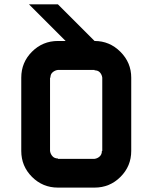

<svg xmlns="http://www.w3.org/2000/svg" viewBox="-20 -853 697 873"><path d="M410 -130.8Q423.3 -132.5 433.3 -141.7Q443.3 -150.8 443.3 -166.7H445V-500Q443.3 -513.3 434.6 -523.3Q425.8 -533.3 410 -533.3V-535H243.3Q230 -533.3 219.6 -524.6Q209.2 -515.8 209.2 -500H207.5V-166.7Q209.2 -153.3 218.3 -142.9Q227.5 -132.5 243.3 -132.5V-130.8ZM410 0H243.3Q174.2 0 125.4 -48.8Q76.7 -97.5 76.7 -166.7V-500Q76.7 -569.2 125.4 -617.9Q174.2 -666.7 243.3 -666.7H278.3L111.7 -833.3H243.3L410 -666.7Q478.3 -666.7 527.5 -617.5Q576.7 -568.3 576.7 -500V-166.7Q576.7 -97.5 527.9 -48.8Q479.2 0 410 0Z"/></svg>

Font: 0xA000-Squareish
Style: Squareish-Bold
Weight: 700
Version: Version 0.1